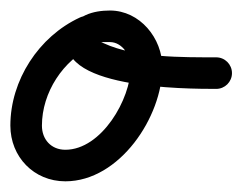

<svg xmlns="http://www.w3.org/2000/svg" viewBox="-40 -310 461 365"><path d="M151.6 -262.1C144.6 -277.1 126.8 -283.7 111.8 -276.7C33.6 -240.5 -20.3 -157.4 -20.3 -71.2C-20.3 -11.9 24.4 34.7 84.2 34.7C187.4 34.7 268.6 -88.1 268.6 -182.5C268.6 -237.4 225.9 -290 169 -290C137.7 -290 103.2 -280.9 91.7 -247.9C91.7 -247.9 91.7 -248 91.7 -248C91.7 -248 91.7 -248.1 91.7 -248.1C53.4 -140.7 316.2 -141.1 371 -141C387.5 -141 401 -154.4 401 -171C401 -187.5 387.6 -201 371 -201C306.5 -201.1 217.7 -200.1 158.1 -227.4C144.5 -233.7 147.9 -227.1 148.3 -227.9C148.3 -227.9 148.3 -228 148.3 -228C148.3 -228 148.3 -228.1 148.3 -228.1C149.2 -230.7 162.3 -230 169 -230C192.4 -230 208.6 -204.2 208.6 -182.5C208.6 -121.9 153.1 -25.3 84.2 -25.3C57.4 -25.3 39.7 -44.8 39.7 -71.2C39.7 -134.1 79.9 -195.8 137 -222.3C152 -229.2 158.6 -247.1 151.6 -262.1Z"/></svg>

Font: FRB American Cursive
Style: Bold Italic
Weight: 700
Italic angle: -25°
Version: Version 2.0;Modular Font Editor K font №1